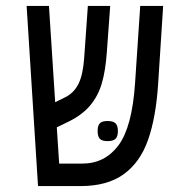

<svg xmlns="http://www.w3.org/2000/svg" viewBox="-20 -629 640 649"><path d="M70 -609H145.5L166.5 -283.5L201 -300.5Q230 -315 245.2 -345.5Q260.5 -376 264.5 -432.5L277 -609H352.5L341 -451Q336.5 -389 324 -346.8Q311.5 -304.5 285 -272.8Q258.5 -241 212 -218L172 -198.5L180 -76H258Q334.5 -76 380.5 -137.8Q426.5 -199.5 436.5 -347.5L454 -609H531.5L514.5 -345Q507 -231 480.2 -155.5Q453.5 -80 398 -40Q342.5 0 252.5 0H108.5ZM310 -186Q310 -204.5 317.5 -212.2Q325 -220 343.5 -220Q362.5 -220 370.5 -212.2Q378.5 -204.5 378.5 -186Q378.5 -167.5 370.5 -159.8Q362.5 -152 343.5 -152Q325 -152 317.5 -159.8Q310 -167.5 310 -186Z"/></svg>

Font: JuliaMono Light
Style: Italic
Weight: 300
Italic angle: -9°
Monospace: yes
Designer: cormullion
Foundry: corm
Version: Version 0.054; ttfautohint (v1.8.4)